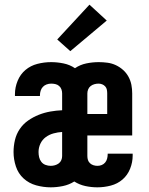

<svg xmlns="http://www.w3.org/2000/svg" viewBox="-20 -794 640 822"><path d="M197 8Q166 8 135 -0.5Q104 -9 81 -30Q58 -51 48 -81.5Q38 -112 38 -143Q38 -169 44 -194.5Q50 -220 64.5 -241.5Q79 -263 100.5 -278Q122 -293 146 -302.5Q170 -312 195.5 -316.5Q221 -321 246 -322V-394Q246 -403 243 -411.5Q240 -420 233 -426Q226 -432 217 -434Q208 -436 199 -436Q189 -436 179.5 -432.5Q170 -429 163.5 -422Q157 -415 154 -405.5Q151 -396 151 -386Q151 -385 151 -384.5Q151 -384 151 -383H44Q44 -385 44 -387Q44 -389 44 -391Q44 -420 55.5 -448Q67 -476 89 -494.5Q111 -513 140 -520.5Q169 -528 199 -528Q225 -528 252 -522.5Q279 -517 301 -502Q323 -517 349.5 -522.5Q376 -528 403 -528Q421 -528 440 -525.5Q459 -523 476 -515Q493 -507 507 -494.5Q521 -482 530 -465.5Q539 -449 542.5 -431Q546 -413 546 -394V-214H354V-126Q354 -117 356.5 -109Q359 -101 365.5 -95Q372 -89 380.5 -86.5Q389 -84 397 -84Q407 -84 415.5 -87.5Q424 -91 430 -98Q436 -105 438.5 -114.5Q441 -124 441 -133Q441 -134 441 -134.5Q441 -135 441 -136H548Q548 -134 548 -132Q548 -130 548 -128Q548 -99 537 -71.5Q526 -44 504.5 -25.5Q483 -7 454.5 0.5Q426 8 397 8Q371 8 345.5 2.5Q320 -3 298 -17Q276 -3 249.5 2.5Q223 8 197 8ZM439 -306V-394Q439 -402 437.5 -410Q436 -418 430.5 -424Q425 -430 417.5 -433Q410 -436 402 -436Q393 -436 384 -433.5Q375 -431 368 -425.5Q361 -420 357.5 -411.5Q354 -403 354 -394V-306ZM197 -84Q206 -84 215 -86.5Q224 -89 231.5 -94.5Q239 -100 242.5 -108.5Q246 -117 246 -126V-229Q228 -228 209.5 -223Q191 -218 176 -207Q161 -196 153 -179Q145 -162 145 -143Q145 -132 147.5 -121Q150 -110 157 -101Q164 -92 175 -88Q186 -84 197 -84ZM281 -575 225 -625 363 -774 437 -706Z"/></svg>

Font: Iosevka Custom SmBdEx
Style: Regular
Weight: 600
Width: 7
Monospace: yes
Designer: Belleve Invis
Foundry: Belleve Invis
Version: Version 11.2.4; ttfautohint (v1.8.4)